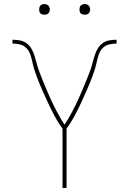

<svg xmlns="http://www.w3.org/2000/svg" viewBox="-20 -932 640 952"><path d="M290 0V-294Q268 -324 251 -356Q234 -388 218.5 -421Q203 -454 188.5 -487.5Q174 -521 161 -555V-557Q154 -574 149 -591Q144 -608 140 -625V-627Q136 -645 130 -662.5Q124 -680 111 -693.5Q98 -707 79.5 -711.5Q61 -716 42 -716V-735Q61 -735 79.5 -731.5Q98 -728 113 -716.5Q128 -705 137 -688.5Q146 -672 151.5 -654.5Q157 -637 161.5 -619Q166 -601 172.5 -583Q179 -565 186 -548Q193 -531 200 -513.5Q207 -496 214.5 -479Q222 -462 229.5 -445Q237 -428 245 -411.5Q253 -395 262 -378.5Q271 -362 280 -346Q289 -330 300 -314Q311 -330 320 -346Q329 -362 338 -378.5Q347 -395 355 -411.5Q363 -428 370.5 -445Q378 -462 385.5 -479Q393 -496 400 -513.5Q407 -531 414 -548Q421 -565 427.5 -583Q434 -601 438.5 -619Q443 -637 448.5 -654.5Q454 -672 463 -688.5Q472 -705 487 -716.5Q502 -728 520.5 -731.5Q539 -735 558 -735V-716Q539 -716 520.5 -711.5Q502 -707 489 -693.5Q476 -680 470 -662.5Q464 -645 460 -627V-625Q456 -608 451 -591Q446 -574 439 -557V-555Q426 -521 411.5 -487.5Q397 -454 381.5 -421Q366 -388 349 -356Q332 -324 310 -294V0ZM400 -859Q395 -859 389.5 -860.5Q384 -862 380.5 -865.5Q377 -869 375.5 -874.5Q374 -880 374 -885Q374 -890 375.5 -895.5Q377 -901 380.5 -904.5Q384 -908 389.5 -910Q395 -912 400 -912Q405 -912 410.5 -910Q416 -908 419.5 -904.5Q423 -901 425 -895.5Q427 -890 427 -885Q427 -880 425 -874.5Q423 -869 419.5 -865.5Q416 -862 410.5 -860.5Q405 -859 400 -859ZM200 -859Q195 -859 189.5 -860.5Q184 -862 180.5 -865.5Q177 -869 175.5 -874.5Q174 -880 174 -885Q174 -890 175.5 -895.5Q177 -901 180.5 -904.5Q184 -908 189.5 -910Q195 -912 200 -912Q205 -912 210.5 -910Q216 -908 219.5 -904.5Q223 -901 225 -895.5Q227 -890 227 -885Q227 -880 225 -874.5Q223 -869 219.5 -865.5Q216 -862 210.5 -860.5Q205 -859 200 -859Z"/></svg>

Font: Zed Sans Thin Extended
Style: Regular
Weight: 100
Width: 7
Designer: Belleve Invis
Foundry: Belleve Invis
Version: Version 1.0.0; ttfautohint (v1.8.4)